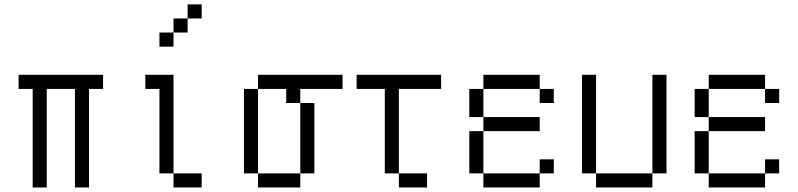

<svg xmlns="http://www.w3.org/2000/svg" viewBox="-20 -832 3540 852"><path d="M437.5 -437.5V-500H62.5V-437.5H125V0H187.5V-437.5H312.5V0H375V-437.5Z M875 0V-62.5H750V0ZM875 -750V-812.5H812.5V-750H750V-687.5H687.5V-625H750V-687.5H812.5V-750ZM750 -62.5V-500H625V-437.5H687.5Q687.5 -437.5 687.5 -62.5Z M1500 -437.5V-500H1125V-437.5H1062.5Q1062.5 -437.5 1062.5 -62.5H1125V0H1312.5V-62.5H1125Q1125 -62.5 1125 -437.5H1250V-375H1312.5V-62.5H1375V-375H1312.5V-437.5Z M1875 0V-62.5H1750V0ZM1937.5 -437.5V-500H1562.5V-437.5H1687.5Q1687.5 -437.5 1687.5 -62.5H1750Q1750 -62.5 1750 -437.5Z M2437.5 -62.5V-125H2375V-62.5H2125V0H2375V-62.5ZM2375 -250V-312.5H2125V-250H2062.5V-62.5H2125V-250ZM2437.5 -375V-437.5H2375V-375ZM2125 -312.5Q2125 -312.5 2125 -437.5H2062.5Q2062.5 -437.5 2062.5 -312.5ZM2125 -437.5H2375V-500H2125Z M2625 -62.5V0H2875V-62.5ZM2625 -62.5V-500H2562.5V-62.5ZM2875 -62.5H2937.5V-500H2875Z M3437.5 -62.5V-125H3375V-62.5H3125V0H3375V-62.5ZM3375 -250V-312.5H3125V-250H3062.5V-62.5H3125V-250ZM3437.5 -375V-437.5H3375V-375ZM3125 -312.5Q3125 -312.5 3125 -437.5H3062.5Q3062.5 -437.5 3062.5 -312.5ZM3125 -437.5H3375V-500H3125Z"/></svg>

Font: CalcUnifontExMono
Style: Regular
Weight: 500
Version: Version 15.0.06